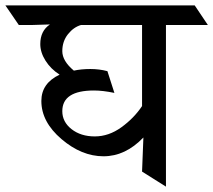

<svg xmlns="http://www.w3.org/2000/svg" viewBox="-90 -695 794 715"><path d="M260 -358Q142 -358 142 -281Q142 -241 176.5 -214Q211 -187 263 -187Q315 -187 362 -221Q409 -255 439 -300V-602H212Q184 -594 163 -567.5Q142 -541 142 -504.5Q142 -468 185 -432Q213 -438 246.5 -438Q280 -438 310 -430L336 -349Q293 -358 260 -358ZM444 -183Q377 -113 295.5 -113Q214 -113 139 -177Q64 -241 64 -319Q64 -385 132 -417Q99 -438 79.5 -469Q60 -500 60 -531Q60 -580 96 -604L32 -602H-20L-70 -675H635L684 -602H528V0L439 -56Z"/></svg>

Font: Halant Medium
Style: Regular
Weight: 500
Designer: Hitesh Malaviya (Devanagari), Satya Rajpurohit (Latin)
Foundry: Indian Type Foundry
Version: Version 1.101;PS 1.0;hotconv 1.0.78;makeotf.lib2.5.61930; tt